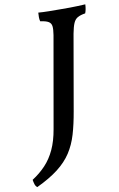

<svg xmlns="http://www.w3.org/2000/svg" viewBox="-179 -734 646 1038"><g transform="rotate(-10 143.5 -215.0)"><path d="M108 -679Q131 -677 165 -676.5Q199 -676 233 -676Q261 -676 282 -676Q303 -676 323 -677Q343 -678 366 -679Q365 -651 357 -631Q331 -627 315.5 -618.5Q300 -610 291.5 -590.5Q283 -571 276 -534L204 -121Q192 -51 176 3Q160 57 132 100Q104 143 57.5 179Q11 215 -61 249Q-70 242 -73.5 230.5Q-77 219 -79 206Q-37 179 -5.5 145.5Q26 112 47.5 66Q69 20 80 -44L168 -545Q173 -576 171 -593Q169 -610 155 -618.5Q141 -627 110 -631Q107 -642 107 -654Q107 -666 108 -679Z"/></g></svg>

Font: Vollkorn Medium
Style: Italic
Weight: 500
Italic angle: -11°
Designer: Friedrich Althausen
Foundry: Friedrich Althausen
Version: Version 5.000